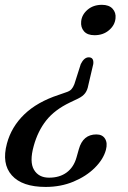

<svg xmlns="http://www.w3.org/2000/svg" viewBox="-33 -590 519 777"><path d="M324 -243.5Q321 -226 311.8 -213.2Q302.5 -200.5 283 -191L249.5 -175Q188 -145.5 154 -102.5Q120 -59.5 103.5 0.5Q85.5 65 104.5 97Q123.5 129 165.5 129Q208.5 129 237 107.8Q265.5 86.5 276.5 47.5L286 14Q302.5 -46 357 -46Q381.5 -46 392.2 -28.5Q403 -11 395.5 17Q385 55 350.5 89.2Q316 123.5 264.5 145Q213 166.5 152 166.5Q56.5 166.5 14.8 119.5Q-27 72.5 -5 -9Q13 -76.5 65.2 -127Q117.5 -177.5 204.5 -206L234.5 -216.5Q249 -221 256 -228.8Q263 -236.5 268 -249.5L294 -331Q307.5 -358 326 -358Q347.5 -358 344.5 -331ZM379.5 -570.5Q408 -570.5 422.5 -554.8Q437 -539 434.5 -516Q432 -488 408.2 -467.8Q384.5 -447.5 349.5 -447.5Q320.5 -447.5 306.8 -463.5Q293 -479.5 295.5 -503.5Q298 -530.5 321.2 -550.5Q344.5 -570.5 379.5 -570.5Z"/></svg>

Font: Fraunces 72pt Soft
Style: Italic
Weight: 400
Italic angle: -16°
Version: Version 1.000;[b76b70a41]